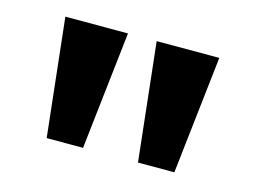

<svg xmlns="http://www.w3.org/2000/svg" viewBox="-54 -789 604 459"><g transform="rotate(15 248.0 -559.0)"><path d="M90 -413 58 -705H213L180 -413ZM316 -413 284 -705H439L406 -413Z"/></g></svg>

Font: Nunito Sans 10pt SemiExpanded
Style: Bold
Weight: 700
Width: 6
Designer: Vernon Adams
Foundry: Vernon Adams
Version: Version 3.101;gftools[0.9.27]